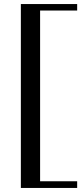

<svg xmlns="http://www.w3.org/2000/svg" viewBox="-20 -819 413 948"><path d="M361 -767V-799H83V109H361V76H178V-767Z"/></svg>

Font: Sprat
Style: Bold
Weight: 700
Designer: Ethan Nakache
Foundry: Collletttivo
Version: Version 2.000;Glyphs 3.2 (3217)